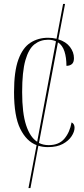

<svg xmlns="http://www.w3.org/2000/svg" viewBox="-20 -734 427 971"><path d="M222 10Q196 10 174 3L134 217H124L165 0Q114 -19 82.5 -82.5Q51 -146 51 -268Q51 -373 73 -433Q95 -493 134 -518Q173 -543 223 -543Q246 -543 266 -538L299 -714H309L275 -535Q314 -523 334 -496.5Q354 -470 354 -440Q354 -418 343 -409.5Q332 -401 316 -401Q316 -443 306 -474Q296 -505 273 -520L177 -11Q199 0 226 0Q278 0 305.5 -32.5Q333 -65 342 -115Q357 -108 357 -88Q357 -68 342 -45Q327 -22 297.5 -6Q268 10 222 10ZM92 -268Q92 -162 112 -101Q132 -40 168 -17L263 -525Q246 -533 223 -533Q184 -533 154.5 -510Q125 -487 108.5 -429.5Q92 -372 92 -268Z"/></svg>

Font: Noto Serif Display Condensed ExtraLight
Style: Regular
Weight: 200
Width: 3
Designer: Monotype Design Team
Foundry: Monotype Imaging Inc.
Version: Version 2.009